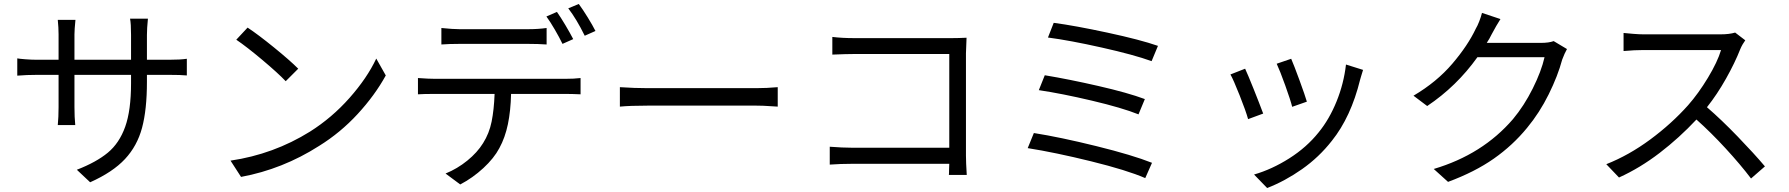

<svg xmlns="http://www.w3.org/2000/svg" viewBox="-20 -872 9010 967"><path d="M921 -576V-492Q891 -495 830 -495H720V-460Q720 -320 695.5 -228.5Q671 -137 609.5 -71Q548 -5 434 46L367 -17Q465 -55 523 -103Q581 -151 610.5 -233.5Q640 -316 640 -453V-495H355V-333Q355 -282 359 -242H271Q275 -282 275 -333V-495H168Q115 -495 67 -491V-578Q76 -576 107.5 -573.5Q139 -571 168 -571H275V-699Q275 -732 271 -772H360Q355 -722 355 -699V-571H640V-696Q640 -753 635 -778H725Q720 -728 720 -696V-571H830Q889 -571 921 -576Z M1482 -526 1419 -463Q1380 -504 1301.5 -570Q1223 -636 1170 -672L1227 -733Q1280 -698 1360 -633Q1440 -568 1482 -526ZM1541 -209Q1652 -279 1740.5 -379Q1829 -479 1875 -577L1923 -492Q1868 -392 1781.5 -298Q1695 -204 1587 -137Q1404 -20 1194 19L1141 -63Q1358 -95 1541 -209Z M2979 -716 2925 -692Q2883 -777 2842 -830L2895 -852Q2915 -825 2940 -784.5Q2965 -744 2979 -716ZM2732 -789 2785 -812Q2804 -785 2827.5 -745.5Q2851 -706 2867 -675L2813 -651Q2797 -684 2774 -723.5Q2751 -763 2732 -789ZM2203 -648V-731Q2261 -725 2294 -725H2640Q2690 -725 2733 -731V-648Q2690 -651 2640 -651H2295Q2242 -651 2203 -648ZM2904 -479V-397Q2860 -399 2826 -399H2554Q2552 -314 2538 -246.5Q2524 -179 2495 -126Q2468 -75 2414.5 -25.5Q2361 24 2298 57L2224 2Q2283 -22 2333.5 -63Q2384 -104 2413 -151Q2444 -200 2456 -259.5Q2468 -319 2471 -399H2172Q2112 -399 2085 -397V-479Q2139 -475 2172 -475H2826Q2872 -475 2904 -479Z M3241 -428H3789Q3842 -428 3897 -433V-335Q3888 -335 3855.5 -337.5Q3823 -340 3790 -340H3241Q3154 -340 3102 -335V-433Q3177 -428 3241 -428Z M4760 -19 4761 -47H4272Q4213 -47 4159 -43V-133Q4224 -128 4270 -128H4761V-600H4282Q4244 -600 4172 -597V-686Q4222 -680 4281 -680H4774Q4808 -680 4848 -682Q4845 -613 4845 -604V-88Q4845 -55 4849 9H4759Q4760 3 4760 -19Z M5812 -641 5780 -564Q5692 -596 5529 -632.5Q5366 -669 5258 -683L5287 -757Q5393 -743 5558 -707.5Q5723 -672 5812 -641ZM5746 -373 5714 -296Q5632 -329 5479.5 -365Q5327 -401 5212 -418L5242 -493Q5363 -473 5511.5 -439Q5660 -405 5746 -373ZM5782 -52 5748 25Q5656 -15 5475.5 -59.5Q5295 -104 5156 -126L5187 -202Q5320 -181 5502 -136Q5684 -91 5782 -52Z M6562 -360 6488 -334Q6480 -367 6453 -442Q6426 -517 6410 -551L6483 -576Q6497 -544 6525 -467.5Q6553 -391 6562 -360ZM6830 -470Q6784 -283 6688 -163Q6623 -80 6537.5 -20Q6452 40 6362 75L6296 7Q6386 -19 6473.5 -74.5Q6561 -130 6621 -205Q6675 -271 6711.5 -361Q6748 -451 6759 -547L6845 -520Q6839 -501 6835.5 -489Q6832 -477 6830 -470ZM6342 -300 6266 -272Q6255 -312 6223.5 -391.5Q6192 -471 6177 -497L6251 -526Q6265 -496 6294 -423.5Q6323 -351 6342 -300Z M7848 -572Q7826 -490 7780 -397Q7734 -304 7671 -228Q7599 -140 7503.5 -73Q7408 -6 7273 44L7201 -21Q7447 -94 7600 -272Q7656 -339 7699.5 -426Q7743 -513 7759 -584H7421Q7316 -437 7168 -338L7099 -390Q7216 -459 7294.5 -551Q7373 -643 7413 -728Q7421 -741 7430 -764Q7439 -787 7444 -807L7537 -776Q7517 -745 7492 -698Q7482 -677 7468 -656H7740Q7781 -656 7805 -665L7872 -625Q7860 -604 7848 -572Z M8745 -625Q8718 -556 8673 -476Q8628 -396 8577 -332Q8650 -269 8732 -184Q8814 -99 8869 -34L8799 27Q8746 -43 8671.5 -124Q8597 -205 8524 -270Q8438 -178 8339 -102Q8240 -26 8134 22L8070 -45Q8184 -90 8291.5 -169.5Q8399 -249 8482 -342Q8534 -401 8582 -480.5Q8630 -560 8648 -620H8258Q8212 -620 8157 -615V-706Q8174 -704 8206 -701.5Q8238 -699 8258 -699H8644Q8690 -699 8719 -708L8770 -669Q8764 -661 8757 -649Q8750 -637 8745 -625Z"/></svg>

Font: Noto Sans SC
Style: Regular
Weight: 400
Designer: Ryoko NISHIZUKA ____ (kana & ideographs); Paul D. Hunt (Latin, Greek & Cyrillic); Wenlong ZHANG ___ (bopomofo); Sandoll 
Foundry: Adobe Systems Incorporated
Version: Version 1.004